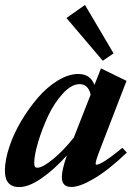

<svg xmlns="http://www.w3.org/2000/svg" viewBox="-33 -743 557 774"><path d="M381.3 -498 234.9 -670.4 309.6 -723.1 424.8 -527.8ZM44.4 11.2Q-13.2 11.2 -13.2 -54.7Q-13.2 -97.2 4.4 -150.4Q22 -203.6 52.2 -254.6Q82.5 -305.7 119.6 -348.9Q156.7 -392.1 200.2 -418.5Q243.7 -444.8 282.7 -444.8Q331.5 -444.8 347.7 -400.4L374 -467.3L477.1 -417L372.6 -146.5Q352.5 -95.2 352.5 -84Q352.5 -79.1 356 -79.1Q377.4 -79.1 460.4 -147L478.5 -127.9Q403.8 -57.1 346.4 -23.2Q289.1 10.7 254.9 10.7Q216.3 10.7 216.3 -28.3Q216.3 -59.1 236.8 -116.7Q185.5 -59.6 134.3 -24.2Q83 11.2 44.4 11.2ZM105 -86.4Q105 -75.7 107.7 -71.3Q110.4 -66.9 117.7 -66.9Q138.7 -66.9 181.2 -101.8Q223.6 -136.7 264.6 -188.5L332.5 -361.8Q322.3 -403.8 288.1 -403.8Q254.9 -403.8 220 -365.5Q185.1 -327.1 160.6 -274.7Q136.2 -222.2 120.6 -169.7Q105 -117.2 105 -86.4Z"/></svg>

Font: Elstob ExtraBold
Style: Italic
Weight: 800
Italic angle: -20°
Designer: Peter S. Baker
Version: Version 1.015